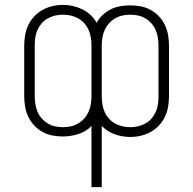

<svg xmlns="http://www.w3.org/2000/svg" viewBox="-20 -550 790 785"><path d="M354 215V-35Q332 -12 300.5 -2Q269 8 238 8Q216 8 194.5 4Q173 0 154 -10.5Q135 -21 120 -37Q105 -53 95.5 -73Q86 -93 82.5 -114.5Q79 -136 79 -158V-363Q79 -384 82.5 -405.5Q86 -427 95.5 -447Q105 -467 120 -483Q135 -499 154 -509.5Q173 -520 194.5 -525Q216 -530 238 -530Q258 -530 278 -525.5Q298 -521 316.5 -512Q335 -503 350 -489Q365 -475 375 -457Q385 -475 400 -489Q415 -503 433 -512Q451 -521 471.5 -524.5Q492 -528 512 -528Q534 -528 555.5 -524Q577 -520 596 -509.5Q615 -499 630 -483Q645 -467 654.5 -447Q664 -427 667.5 -405.5Q671 -384 671 -363V-158Q671 -136 667.5 -114.5Q664 -93 654.5 -73Q645 -53 630 -37Q615 -21 596 -10.5Q577 0 555.5 5Q534 10 512 10Q480 10 449.5 -1Q419 -12 396 -35V215ZM238 -30Q254 -30 270 -33.5Q286 -37 300 -45.5Q314 -54 325 -66.5Q336 -79 342.5 -94Q349 -109 351.5 -125Q354 -141 354 -158V-363Q354 -379 351.5 -395.5Q349 -412 342.5 -427Q336 -442 325 -454.5Q314 -467 299.5 -475Q285 -483 269 -486.5Q253 -490 236 -490Q220 -490 204 -486Q188 -482 174 -474Q160 -466 149.5 -453.5Q139 -441 132.5 -426Q126 -411 124 -395Q122 -379 122 -363V-158Q122 -141 124.5 -125Q127 -109 133 -94Q139 -79 150 -66.5Q161 -54 175 -45.5Q189 -37 205 -33.5Q221 -30 238 -30ZM514 -30Q530 -30 546 -34Q562 -38 576 -46Q590 -54 600.5 -66.5Q611 -79 617.5 -94Q624 -109 626 -125Q628 -141 628 -158V-363Q628 -379 625.5 -395Q623 -411 617 -426Q611 -441 600 -453.5Q589 -466 575 -474.5Q561 -483 545 -486.5Q529 -490 512 -490Q496 -490 480 -486.5Q464 -483 450 -474.5Q436 -466 425 -453.5Q414 -441 407.5 -426Q401 -411 398.5 -395Q396 -379 396 -363V-158Q396 -141 398.5 -124.5Q401 -108 407.5 -93Q414 -78 425 -65.5Q436 -53 450.5 -45Q465 -37 481 -33.5Q497 -30 514 -30Z"/></svg>

Font: Zed Sans Extralight Extended
Style: Regular
Weight: 200
Width: 7
Designer: Belleve Invis
Foundry: Belleve Invis
Version: Version 1.0.0; ttfautohint (v1.8.4)